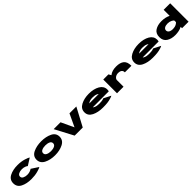

<svg xmlns="http://www.w3.org/2000/svg" viewBox="763 -3285 5791 5791"><g transform="rotate(-45 3659.0 -389.0)"><path d="M513 7Q664 7 787 -27Q910 -61 935 -85L710 -233Q700 -220 645 -196.5Q590 -173 513 -173Q439 -173 378.5 -202.5Q318 -232 318 -292Q318 -350.5 378 -380.5Q438 -410.5 513 -410.5Q591 -410.5 645.5 -387Q700 -363.5 710 -349L935 -491Q910 -515 787 -553.2Q664 -591.5 513 -591.5Q311 -591.5 171 -518.8Q31 -446 31 -292Q31 -136 171 -64.5Q311 7 513 7Z M1524 4Q1723 4 1870 -71Q2017 -146 2017 -298.5Q2017 -451.5 1870 -522.5Q1723 -593.5 1524 -593.5Q1326 -593.5 1178.5 -522.5Q1031 -451.5 1031 -298.5Q1031 -146 1178.5 -71Q1326 4 1524 4ZM1524 -172Q1434 -172 1372 -203Q1310 -234 1310 -296Q1310 -358.5 1372 -388Q1434 -417.5 1524 -417.5Q1615 -417.5 1676.5 -388Q1738 -358.5 1738 -296Q1738 -234 1676.5 -203Q1615 -172 1524 -172Z M2359 0H2704L3016 -586H2724L2532.5 -179L2342 -586H2049Z M3562 7V-154Q3460 -154 3393 -186.5Q3325 -217 3325 -288Q3325 -363 3391 -397.5Q3457 -433 3553 -433Q3651 -433 3709 -406.5Q3743 -391 3758 -374H3301V-217H4031Q4040 -247 4040 -288Q4040 -430 3902 -512Q3762 -593 3552 -593Q3354 -593 3209 -516Q3063 -439 3063 -289Q3063 -139 3210 -65.5Q3355 7 3562 7ZM3562 -154V7Q3682 7 3753.5 -2Q3824 -10 3895.5 -31Q3967 -50.5 3993 -69.5L3764 -185.5Q3739 -174.5 3716.5 -168Q3693 -163 3657.5 -158.5Q3623 -154 3562 -154Z M4779 -279H5059Q5059 -449 4971.5 -520Q4884 -591 4717 -591Q4540 -591 4438.2 -508Q4336.5 -425 4336.5 -359L4442 -270Q4442 -329 4494.5 -369.5Q4547 -410 4625 -410Q4691 -410 4735 -379.5Q4779 -349 4779 -279ZM4165 0H4444V-484L4385 -586H4165Z M5688 7V-154Q5586 -154 5519 -186.5Q5451 -217 5451 -288Q5451 -363 5517 -397.5Q5583 -433 5679 -433Q5777 -433 5835 -406.5Q5869 -391 5884 -374H5427V-217H6157Q6166 -247 6166 -288Q6166 -430 6028 -512Q5888 -593 5678 -593Q5480 -593 5335 -516Q5189 -439 5189 -289Q5189 -139 5336 -65.5Q5481 7 5688 7ZM5688 -154V7Q5808 7 5879.5 -2Q5950 -10 6021.5 -31Q6093 -50.5 6119 -69.5L5890 -185.5Q5865 -174.5 5842.5 -168Q5819 -163 5783.5 -158.5Q5749 -154 5688 -154Z M6940 0H7218V-785H6940V-78ZM6648 4.5Q6817 4.5 6936.5 -57.2Q7056 -119 7056 -151L6940 -272Q6940 -242 6875.5 -209Q6811 -176 6733 -176Q6645 -176 6597 -208Q6549 -240 6549 -293Q6549 -346.5 6597 -378.5Q6645 -410.5 6733 -410.5Q6811 -410.5 6875.5 -378Q6940 -345.5 6940 -315.5L7056 -435.5Q7056 -467.5 6936.5 -529.5Q6817 -591.5 6648 -591.5Q6486 -591.5 6375 -520.8Q6264 -450 6264 -295Q6264 -140 6375 -67.8Q6486 4.5 6648 4.5Z"/></g></svg>

Font: Anybody ExtraExpanded Black
Style: Regular
Weight: 900
Width: 8
Version: Version 1.113;gftools[0.9.25]